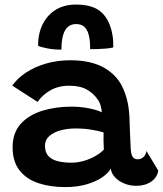

<svg xmlns="http://www.w3.org/2000/svg" viewBox="-20 -792 698 822"><path d="M258.5 9Q196.5 9 145.5 -7.5Q94.5 -24 64.2 -61.8Q34 -99.5 34 -161.5Q34 -223.5 68.8 -261.8Q103.5 -300 161 -317.8Q218.5 -335.5 287 -335.5Q315 -335.5 341.5 -331.5Q368 -327.5 388 -321.8Q408 -316 416 -311Q415 -325.5 410.5 -341Q406 -356.5 397 -367.5Q381 -392 351.8 -408.5Q322.5 -425 276 -425Q228.5 -425 193.5 -404Q158.5 -383 141 -355.5L32.5 -425.5Q55 -457.5 92.5 -482Q130 -506.5 178 -520.2Q226 -534 280 -534Q367 -534 422 -504Q477 -474 503 -422Q515.5 -396.5 523.5 -366Q531.5 -335.5 534 -294Q535.5 -255.5 536.5 -224.5Q537.5 -193.5 539 -168Q540 -131.5 547.8 -120.8Q555.5 -110 569 -110Q583.5 -110 594 -119.5Q604.5 -129 607 -145.5L657.5 -61.5Q653 -32 627 -14.2Q601 3.5 563.5 3.5Q535 3.5 511 -6.8Q487 -17 471.8 -33.8Q456.5 -50.5 454 -70.5Q445 -52 418.5 -33.5Q392 -15 351.5 -3Q311 9 258.5 9ZM286.5 -95.5Q313 -95.5 340 -103.5Q367 -111.5 389.2 -124.5Q411.5 -137.5 424.5 -151.5Q423.5 -172.5 423.2 -191.5Q423 -210.5 423.5 -225Q411.5 -229.5 377.2 -235.8Q343 -242 303.5 -242Q268.5 -242 238.8 -233.8Q209 -225.5 190.8 -209.2Q172.5 -193 172.5 -168.5Q172.5 -140.5 186.8 -124.5Q201 -108.5 226.8 -102Q252.5 -95.5 286.5 -95.5ZM143 -596Q143 -675.5 187 -724Q231 -772.5 305 -772.5Q379.5 -772.5 415.8 -738Q452 -703.5 462 -638.5Q464 -627 464.5 -615Q465 -603 465 -589Q453.5 -586 435.2 -584.2Q417 -582.5 398.2 -582Q379.5 -581.5 366 -581.5Q366 -595.5 365.2 -607.8Q364.5 -620 362.5 -630.5Q357.5 -659.5 344.2 -674.2Q331 -689 305.5 -689Q284.5 -689 270.5 -676.8Q256.5 -664.5 249.8 -640.2Q243 -616 243 -579.5Q211.5 -579.5 184.5 -584.5Q157.5 -589.5 143 -596Z"/></svg>

Font: Grandstander Thin SemiBold
Style: Regular
Weight: 600
Version: Version 1.200